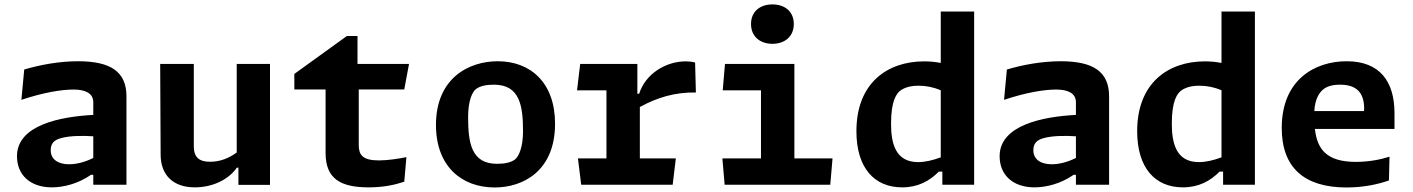

<svg xmlns="http://www.w3.org/2000/svg" viewBox="-20 -816 6240 848"><path d="M538.5 0V-390.5C538.5 -499.5 468.5 -545.5 325 -545.5C242 -545.5 158 -530 87 -509L74.5 -375C171.5 -407.5 251.5 -420.5 304.5 -420.5C354.5 -420.5 392 -405.5 392 -364.5V-308.5C248.5 -301 55 -264.5 55 -126C55 -43.5 113.5 11.5 209 11.5C260 11.5 324.5 -4 382 -44H392V0ZM204 -152.5C204 -181 217.5 -197.5 249.5 -206C293.5 -218 354 -216.5 392 -214V-118.5C359.5 -102 321.5 -90.5 285 -90.5C238 -90.5 204 -111 204 -152.5Z M687.5 -533.5 689.5 -132C690 -42.5 745 11.5 840.5 11.5C917 11.5 989 -21.5 1026 -75.5H1033V0.5H1172.5V-533.5H1025.5V-142.5C993 -118.5 953.5 -101.5 908 -101.5C863 -101.5 836 -118.5 836 -169.5V-533.5Z M1280 -421H1418V-140.5C1418 -27 1483 11.5 1608.5 11.5C1673.5 11.5 1724 0.5 1765.5 -13.5L1775 -122C1742 -115.5 1693.5 -107.5 1654 -107.5C1580.5 -107.5 1564.5 -132.5 1564.5 -175.5V-421H1765.5L1786.5 -533.5H1559V-657H1512L1280 -489.5Z M2165 12C2291.5 12 2431.5 -62 2431.5 -269.5C2431.5 -452 2322 -545.5 2178.5 -545.5C2051 -545.5 1905.5 -471.5 1905.5 -264C1905.5 -81.5 2019 12 2165 12ZM2047.5 -300C2047.5 -369 2065.5 -412 2084 -424C2102 -436 2125.5 -442 2161.5 -442C2276 -442 2290 -349 2290 -235.5C2290 -166.5 2271.5 -123.5 2253 -110.5C2236 -99 2212 -92.5 2175.5 -92.5C2061 -92.5 2047.5 -185.5 2047.5 -300Z M2795 -533.5H2542.5L2528.5 -417H2658.5V-116.5H2532.5L2547 0H2951L2965 -116.5H2806V-343.5C2884.5 -386 2961 -409 3053.5 -407.5L3050 -540C3036 -543.5 3022.5 -545 3008.5 -545C2920 -545 2830 -489 2803 -402H2795Z M3182 -533.5 3172 -417H3341V-116.5H3170.5L3180.5 0H3647L3657 -116.5H3488.5V-533.5ZM3297 -710C3297 -656.5 3335 -622.5 3391.5 -622.5C3448 -622.5 3486 -656.5 3486 -710C3486 -763.5 3448 -796.5 3391.5 -796.5C3335 -796.5 3297 -763.5 3297 -710Z M3762.5 -236.5C3762.5 -74.5 3841.5 11.5 3964.5 11.5C4034 11.5 4085.5 -16.5 4126.5 -58H4142V0H4282.5V-765H4135V-538C4111.5 -542.5 4087 -545 4061.5 -545C3900.5 -545 3762.5 -450.5 3762.5 -236.5ZM3915.5 -270.5C3915.5 -370.5 3939 -405 3961 -419C3983.5 -432.5 4007 -437.5 4036.5 -437.5C4071.5 -437.5 4103.5 -430.5 4135 -417.5V-121C4099.5 -108 4066 -100 4035 -100C3933 -100 3915.5 -186 3915.5 -270.5Z M4878.5 0V-390.5C4878.5 -499.5 4808.5 -545.5 4665 -545.5C4582 -545.5 4498 -530 4427 -509L4414.5 -375C4511.5 -407.5 4591.5 -420.5 4644.5 -420.5C4694.5 -420.5 4732 -405.5 4732 -364.5V-308.5C4588.5 -301 4395 -264.5 4395 -126C4395 -43.5 4453.5 11.5 4549 11.5C4600 11.5 4664.5 -4 4722 -44H4732V0ZM4544 -152.5C4544 -181 4557.5 -197.5 4589.5 -206C4633.5 -218 4694 -216.5 4732 -214V-118.5C4699.5 -102 4661.5 -90.5 4625 -90.5C4578 -90.5 4544 -111 4544 -152.5Z M5002.5 -236.5C5002.5 -74.5 5081.5 11.5 5204.5 11.5C5274 11.5 5325.5 -16.5 5366.5 -58H5382V0H5522.5V-765H5375V-538C5351.5 -542.5 5327 -545 5301.5 -545C5140.5 -545 5002.5 -450.5 5002.5 -236.5ZM5155.5 -270.5C5155.5 -370.5 5179 -405 5201 -419C5223.5 -432.5 5247 -437.5 5276.5 -437.5C5311.5 -437.5 5343.5 -430.5 5375 -417.5V-121C5339.5 -108 5306 -100 5275 -100C5173 -100 5155.5 -186 5155.5 -270.5Z M5824 -421C5837.5 -432 5859 -442 5898.5 -442C5967.5 -442 6005 -410.5 6005 -336C6005 -332.5 6005 -329 6004.5 -325.5H5785C5788 -381 5808 -407.5 5824 -421ZM5641 -251C5641 -75 5741 12 5927.5 12C6005 12 6069 -3 6114.5 -19L6117 -124C6078.5 -111.5 6026 -101 5968.5 -101C5838 -101 5797.5 -158 5787.5 -246.5H6139V-316C6139 -456 6074.5 -545.5 5927.5 -545.5C5788 -545.5 5641 -464.5 5641 -251Z"/></svg>

Font: Monaspace Argon
Style: Bold
Weight: 700
Designer: Riley Cran & the Lettermatic Team
Foundry: Lettermatic
Version: Version 1.000 (Monaspace Argon)